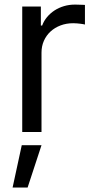

<svg xmlns="http://www.w3.org/2000/svg" viewBox="-20 -574 412 835"><path d="M76.7 -545.5H157.7V-463.1H163.4Q170.8 -483.3 184.8 -500Q198.9 -516.7 217.5 -528.8Q236.2 -540.8 258.5 -547.4Q280.9 -554 305.4 -554Q310 -554 316.2 -553.8Q322.4 -553.6 328.5 -553.4Q334.5 -553.3 340.2 -553.1Q345.9 -552.9 349.4 -552.6V-467.3Q347.3 -468 342.2 -468.9Q337 -469.8 330.1 -470.7Q323.2 -471.6 315 -472.3Q306.8 -473 298.3 -473Q268.5 -473 243.3 -463.4Q218 -453.8 199.6 -436.8Q181.1 -419.7 170.8 -396.3Q160.5 -372.9 160.5 -345.2V0H76.7ZM74.6 57.5H160.5L100.1 241.5H34.8Z"/></svg>

Font: Fast_Sans
Style: Regular
Weight: 400
Designer: Rasmus Andersson
Foundry: rsms
Version: Version 3.018;git-588b23468